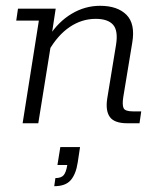

<svg xmlns="http://www.w3.org/2000/svg" viewBox="-20 -425 549 662"><path d="M58 0 114 -354H36L42 -395H172L156 -290L149 -300Q181 -350 227 -377.5Q273 -405 325 -405Q385 -405 416 -374Q447 -343 436 -278L405 -90Q401 -64 406 -52.5Q411 -41 438 -41H467L461 0H419Q374 0 358.5 -22Q343 -44 350 -87L380 -270Q388 -319 370 -339.5Q352 -360 310 -360Q262 -360 220.5 -332Q179 -304 148 -250L159 -292L112 0ZM167 217 171 189Q191 189 199.5 179Q208 169 212 144H178L188 82H256L248 135Q242 175 224 196Q206 217 167 217Z"/></svg>

Font: Rokkitt SemiBold Light
Style: Italic
Weight: 300
Italic angle: -9°
Version: Version 3.103